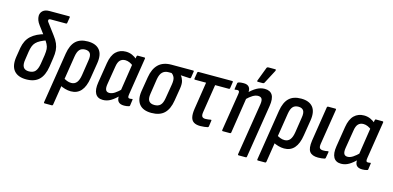

<svg xmlns="http://www.w3.org/2000/svg" viewBox="-78 -1184 3774 1846"><g transform="rotate(15 1809.0 -260.5)"><path d="M187 8Q104 8 65 -38.5Q26 -85 40 -177L55 -270Q62 -308 77 -338.5Q92 -369 117 -392Q142 -415 176.5 -432Q211 -449 255 -460L292 -409Q250 -395 223.5 -381Q197 -367 180.5 -350Q164 -333 155.5 -310Q147 -287 142 -256L130 -175Q121 -123 136.5 -98Q152 -73 192 -73Q234 -73 255 -96.5Q276 -120 285 -173L299 -262Q304 -301 302.5 -324.5Q301 -348 288.5 -372Q276 -396 250 -432L179 -527Q161 -551 153.5 -572Q146 -593 146 -614Q147 -645 169.5 -665Q192 -685 235 -685H430Q440 -685 438 -675L429 -620Q428 -610 418 -610H266Q245 -610 245 -595Q245 -583 260 -567L334 -468Q361 -433 374.5 -401Q388 -369 390.5 -335Q393 -301 386 -256L373 -169Q359 -79 314 -35.5Q269 8 187 8Z M419 185Q410 185 411 175L491 -330Q505 -416 547.5 -457Q590 -498 668 -498Q748 -498 785 -453Q822 -408 808 -319L783 -164Q770 -78 732 -35Q694 8 631 8Q603 8 573 -0.5Q543 -9 520 -22L531 -98Q549 -88 570.5 -79.5Q592 -71 614 -71Q648 -71 668 -95.5Q688 -120 696 -171L719 -321Q728 -372 713 -394Q698 -416 662 -416Q627 -416 607.5 -395Q588 -374 580 -325L501 175Q499 185 490 185Z M950 8Q897 8 875 -31Q853 -70 865 -144L897 -344Q910 -423 948.5 -460.5Q987 -498 1046 -498Q1080 -498 1109.5 -485Q1139 -472 1159 -452L1146 -381Q1127 -398 1105 -407.5Q1083 -417 1062 -417Q1030 -417 1010.5 -397.5Q991 -378 984 -332L954 -149Q948 -110 957.5 -91.5Q967 -73 993 -73Q1018 -73 1046 -91Q1074 -109 1109 -144L1106 -79Q1065 -36 1028 -14Q991 8 950 8ZM1161 8Q1120 8 1102.5 -14Q1085 -36 1092 -81L1095 -101L1093 -115L1138 -409L1148 -438L1155 -479Q1157 -490 1165 -490H1231Q1241 -490 1239 -479L1181 -111Q1177 -87 1181 -79Q1185 -71 1197 -71Q1204 -71 1210 -72Q1216 -73 1221 -74Q1228 -75 1226 -66L1218 -8Q1217 1 1207 2Q1196 5 1185 6.5Q1174 8 1161 8Z M1433 8Q1350 8 1312.5 -38Q1275 -84 1288 -169L1312 -315Q1326 -401 1372.5 -445.5Q1419 -490 1501 -490H1717Q1726 -490 1724 -480L1715 -420Q1713 -410 1704 -410L1614 -415V-414Q1630 -396 1638.5 -367.5Q1647 -339 1640 -293L1619 -165Q1605 -78 1560.5 -35Q1516 8 1433 8ZM1442 -73Q1480 -73 1501 -94Q1522 -115 1530 -166L1554 -310Q1561 -356 1550.5 -379Q1540 -402 1522 -413H1492Q1456 -413 1433 -391.5Q1410 -370 1401 -319L1378 -168Q1370 -118 1386.5 -95.5Q1403 -73 1442 -73Z M1919 8Q1880 8 1856 -6.5Q1832 -21 1824.5 -53.5Q1817 -86 1825 -138L1867 -409H1757Q1748 -409 1749 -419L1759 -480Q1761 -490 1769 -490H2105Q2115 -490 2113 -479L2104 -419Q2103 -409 2093 -409H1957L1913 -129Q1908 -97 1917 -84Q1926 -71 1950 -71Q1964 -71 1978.5 -73Q1993 -75 2003 -77Q2012 -78 2010 -68L2002 -11Q2001 -3 1993 0Q1979 3 1960 5.5Q1941 8 1919 8Z M2352 185Q2341 185 2342 175L2425 -343Q2431 -382 2421 -399Q2411 -416 2383 -416Q2359 -416 2331 -399.5Q2303 -383 2267 -347L2270 -413Q2310 -455 2349 -476.5Q2388 -498 2428 -498Q2482 -498 2504.5 -462Q2527 -426 2515 -351L2431 175Q2430 185 2420 185ZM2143 0Q2134 0 2135 -10L2194 -381Q2198 -404 2193.5 -411.5Q2189 -419 2176 -419Q2172 -419 2166 -418Q2160 -417 2154 -416Q2146 -414 2148 -424L2157 -482Q2159 -490 2168 -492Q2181 -496 2194 -497Q2207 -498 2219 -498Q2257 -498 2273.5 -476Q2290 -454 2283 -412L2280 -397L2281 -373L2225 -10Q2223 0 2213 0ZM2344 -546Q2339 -546 2338 -550.5Q2337 -555 2339 -559L2391 -696Q2394 -702 2398 -704Q2402 -706 2408 -706H2476Q2482 -706 2483 -702Q2484 -698 2482 -692L2411 -557Q2406 -546 2393 -546Z M2542 185Q2533 185 2534 175L2614 -330Q2628 -416 2670.5 -457Q2713 -498 2791 -498Q2871 -498 2908 -453Q2945 -408 2931 -319L2906 -164Q2893 -78 2855 -35Q2817 8 2754 8Q2726 8 2696 -0.5Q2666 -9 2643 -22L2654 -98Q2672 -88 2693.5 -79.5Q2715 -71 2737 -71Q2771 -71 2791 -95.5Q2811 -120 2819 -171L2842 -321Q2851 -372 2836 -394Q2821 -416 2785 -416Q2750 -416 2730.5 -395Q2711 -374 2703 -325L2624 175Q2622 185 2613 185Z M3092 8Q3032 8 3008 -24Q2984 -56 2995 -134L3049 -479Q3051 -490 3061 -490H3132Q3142 -490 3140 -479L3084 -127Q3079 -95 3088.5 -83Q3098 -71 3123 -71Q3134 -71 3146 -72Q3158 -73 3168 -76Q3178 -78 3176 -66L3166 -10Q3165 -1 3157 1Q3144 4 3127 6Q3110 8 3092 8Z M3321 8Q3268 8 3246 -31Q3224 -70 3236 -144L3268 -344Q3281 -423 3319.5 -460.5Q3358 -498 3417 -498Q3451 -498 3480.5 -485Q3510 -472 3530 -452L3517 -381Q3498 -398 3476 -407.5Q3454 -417 3433 -417Q3401 -417 3381.5 -397.5Q3362 -378 3355 -332L3325 -149Q3319 -110 3328.5 -91.5Q3338 -73 3364 -73Q3389 -73 3417 -91Q3445 -109 3480 -144L3477 -79Q3436 -36 3399 -14Q3362 8 3321 8ZM3532 8Q3491 8 3473.5 -14Q3456 -36 3463 -81L3466 -101L3464 -115L3509 -409L3519 -438L3526 -479Q3528 -490 3536 -490H3602Q3612 -490 3610 -479L3552 -111Q3548 -87 3552 -79Q3556 -71 3568 -71Q3575 -71 3581 -72Q3587 -73 3592 -74Q3599 -75 3597 -66L3589 -8Q3588 1 3578 2Q3567 5 3556 6.5Q3545 8 3532 8Z"/></g></svg>

Font: Sofia Sans Condensed SemiBold
Style: Italic
Weight: 600
Italic angle: -9°
Version: Version 4.100